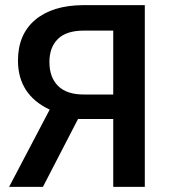

<svg xmlns="http://www.w3.org/2000/svg" viewBox="-20 -731 661 751"><path d="M422.9 0V-265.6H285.2L147.9 0H15.6L174.3 -302.2Q50.3 -360.8 50.3 -494.1Q50.3 -596.2 117.4 -653.1Q184.6 -710 304.7 -710.9H546.4V0ZM173.3 -488.8Q173.3 -428.7 207 -395Q240.7 -361.3 308.1 -361.3H422.9V-611.3H308.1Q239.7 -611.3 206.5 -578.6Q173.3 -545.9 173.3 -488.8Z"/></svg>

Font: Roboto-o Medium
Style: Regular
Weight: 500
Designer: Google
Version: Version 2.134; 2016; ttfautohint (v1.6)